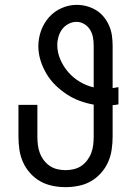

<svg xmlns="http://www.w3.org/2000/svg" viewBox="-20 -763 540 791"><path d="M250 8Q223 8 196 2.5Q169 -3 146 -16Q123 -29 104.5 -49.5Q86 -70 75 -94.5Q64 -119 60 -146Q56 -173 56 -200V-331H134V-200Q134 -183 136 -166Q138 -149 144 -133Q150 -117 160.5 -103Q171 -89 185 -79.5Q199 -70 216 -66Q233 -62 250 -62Q267 -62 284 -66Q301 -70 315 -79.5Q329 -89 339.5 -103Q350 -117 356 -133Q362 -149 364 -166Q366 -183 366 -200V-332Q337 -337 308.5 -347.5Q280 -358 255 -374.5Q230 -391 208.5 -412Q187 -433 171.5 -459Q156 -485 147 -514Q138 -543 138 -573Q138 -605 149 -636Q160 -667 181.5 -691.5Q203 -716 233.5 -729.5Q264 -743 296 -743Q317 -743 337.5 -737.5Q358 -732 376 -721Q394 -710 407.5 -693.5Q421 -677 429.5 -657.5Q438 -638 441 -617Q444 -596 444 -575V-400Q450 -401 456 -402Q462 -403 468 -404V-333Q462 -332 456 -331Q450 -330 444 -330V-200Q444 -173 440 -146Q436 -119 425 -94.5Q414 -70 395.5 -49.5Q377 -29 354 -16Q331 -3 304 2.5Q277 8 250 8ZM366 -403V-575Q366 -592 363 -609Q360 -626 351 -640.5Q342 -655 327 -664Q312 -673 295 -673Q278 -673 262 -664.5Q246 -656 236 -642.5Q226 -629 221 -612Q216 -595 216 -578Q216 -547 228.5 -518Q241 -489 261.5 -465.5Q282 -442 309 -426Q336 -410 366 -403Z"/></svg>

Font: Iosevka SS04
Style: Regular
Weight: 400
Monospace: yes
Designer: Belleve Invis
Foundry: Belleve Invis
Version: Version 19.0.0; ttfautohint (v1.8.4)